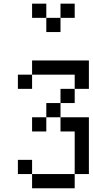

<svg xmlns="http://www.w3.org/2000/svg" viewBox="-20 -789 502 1040"><path d="M76.9 -384.6H153.8V-307.7H76.9ZM153.8 -461.5H230.8V-384.6H153.8ZM230.8 -461.5H307.7V-384.6H230.8ZM384.6 -384.6H461.5V-307.7H384.6ZM307.7 -307.7H384.6V-230.8H307.7ZM230.8 -230.8H307.7V-153.8H230.8ZM153.8 -153.8H230.8V-76.9H153.8ZM307.7 -153.8H384.6V-76.9H307.7ZM230.8 153.8H307.7V230.8H230.8ZM307.7 153.8H384.6V230.8H307.7ZM153.8 153.8H230.8V230.8H153.8ZM76.9 76.9H153.8V153.8H76.9ZM384.6 -76.9H461.5V0H384.6ZM384.6 0H461.5V76.9H384.6ZM384.6 76.9H461.5V153.8H384.6ZM307.7 -461.5H384.6V-384.6H307.7ZM384.6 -461.5H461.5V-384.6H384.6ZM384.6 -153.8H461.5V-76.9H384.6ZM230.8 -615.4V-692.3H307.7V-615.4ZM307.7 -692.3V-769.2H384.6V-692.3ZM153.8 -692.3V-769.2H230.8V-692.3Z"/></svg>

Font: Jacquarda Bastarda 9
Style: Regular
Weight: 400
Designer: Sarah Cadigan-Fried
Version: Version 1.000; ttfautohint (v1.8.4.7-5d5b)